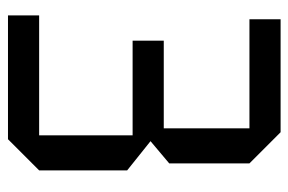

<svg xmlns="http://www.w3.org/2000/svg" viewBox="-144 -596 740 493"><g transform="rotate(90 226.5 -350.0)"><path d="M338 0H20V-80H328V-320H85V-400H310V-620H30V-700H320L400 -620V-414L343 -366L418 -306V-80Z"/></g></svg>

Font: Tektur SemiCondensed
Style: Regular
Weight: 400
Width: 4
Designer: Adam Jagosz
Foundry: Adam Jagosz
Version: Version 1.005;gftools[0.9.30]